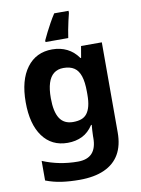

<svg xmlns="http://www.w3.org/2000/svg" viewBox="-106 -836 844 1147"><g transform="rotate(-10 316.5 -263.0)"><path d="M255 -556Q305 -556 345 -536Q385 -516 413 -476H417L429 -546H555V1Q555 79 524.5 132Q494 185 433 212.5Q372 240 282 240Q224 240 174.5 233Q125 226 78 208V89Q128 110 181.5 120.5Q235 131 291 131Q349 131 377.5 100Q406 69 406 7V-4Q406 -21 407.5 -39Q409 -57 410 -71H406Q378 -28 339 -9Q300 10 251 10Q154 10 99.5 -64.5Q45 -139 45 -272Q45 -406 101 -481Q157 -556 255 -556ZM302 -435Q267 -435 243.5 -416.5Q220 -398 208.5 -361.5Q197 -325 197 -270Q197 -188 223 -147.5Q249 -107 304 -107Q333 -107 354 -114.5Q375 -122 388.5 -139.5Q402 -157 409 -185Q416 -213 416 -253V-271Q416 -330 404 -366Q392 -402 367 -418.5Q342 -435 302 -435ZM392 -753Q387 -734 381 -707.5Q375 -681 370 -654.5Q365 -628 362 -606H224V-616Q234 -638 246.5 -662.5Q259 -687 273.5 -713.5Q288 -740 305 -766H392Z"/></g></svg>

Font: Noto Sans Thai
Style: Bold
Weight: 700
Designer: Monotype Design Team
Foundry: Monotype Imaging Inc.
Version: Version 2.001